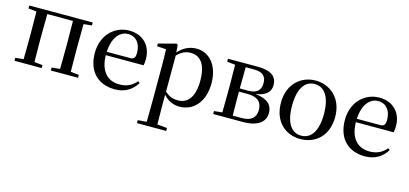

<svg xmlns="http://www.w3.org/2000/svg" viewBox="-66 -1014 3733 1751"><g transform="rotate(15 1800.0 -138.5)"><path d="M42 -494 119 -486 121 -292V-230L119 -36L42 -28V0H299V-28L221 -36L219 -230V-292L221 -489H463L465 -292V-230L463 -36L385 -28V0H642V-28L564 -36L562 -230V-292L564 -486L641 -494V-522H42Z M992 15C1084 15 1154 -27 1197 -99L1180 -112C1141 -65 1091 -39 1021 -39C914 -39 836 -108 833 -265H1190C1194 -281 1196 -301 1196 -325C1196 -445 1119 -537 984 -537C849 -537 731 -432 731 -260C731 -78 840 15 992 15ZM834 -297C840 -432 903 -504 981 -504C1057 -504 1103 -446 1103 -360C1103 -316 1092 -297 1055 -297Z M1604 15C1734 15 1831 -92 1831 -265C1831 -433 1741 -537 1619 -537C1558 -537 1497 -512 1448 -455L1442 -526L1429 -534L1264 -490V-465L1350 -459C1352 -410 1353 -361 1353 -293V23L1351 225L1268 232V260H1544V232L1451 224L1449 23V-57C1495 -3 1550 15 1604 15ZM1450 -427C1497 -474 1537 -486 1578 -486C1667 -486 1726 -418 1726 -263C1726 -98 1659 -37 1574 -37C1527 -37 1490 -49 1450 -87Z M1994 0H2199C2354 0 2407 -67 2407 -139C2407 -213 2362 -263 2245 -276C2353 -293 2382 -342 2382 -397C2382 -473 2330 -522 2202 -522H1918V-494L1995 -486L1997 -292V-230L1995 -36L1918 -28V0ZM2094 -489H2174C2256 -489 2289 -454 2289 -391C2289 -322 2252 -288 2171 -288H2092ZM2092 -258H2174C2273 -258 2311 -214 2311 -143C2311 -72 2269 -32 2179 -32H2094L2092 -230Z M2743 15C2883 15 3000 -81 3000 -261C3000 -441 2878 -537 2743 -537C2609 -537 2488 -440 2488 -261C2488 -82 2603 15 2743 15ZM2743 -17C2649 -17 2593 -101 2593 -260C2593 -420 2649 -504 2743 -504C2837 -504 2894 -420 2894 -260C2894 -101 2837 -17 2743 -17Z M3353 15C3445 15 3515 -27 3558 -99L3541 -112C3502 -65 3452 -39 3382 -39C3275 -39 3197 -108 3194 -265H3551C3555 -281 3557 -301 3557 -325C3557 -445 3480 -537 3345 -537C3210 -537 3092 -432 3092 -260C3092 -78 3201 15 3353 15ZM3195 -297C3201 -432 3264 -504 3342 -504C3418 -504 3464 -446 3464 -360C3464 -316 3453 -297 3416 -297Z"/></g></svg>

Font: Source Han Serif SC Medium
Style: Regular
Weight: 500
Designer: Ryoko NISHIZUKA 西塚涼子 (kana & ideographs); Frank Grießhammer (Latin, Greek & Cyrillic); Wenlong ZHANG 张文龙 (bopomofo); San
Foundry: Adobe
Version: Version 2.003;hotconv 1.1.1;makeotfexe 2.6.0